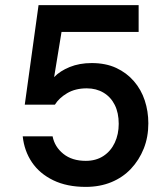

<svg xmlns="http://www.w3.org/2000/svg" viewBox="-20 -720 658 752"><path d="M316 12Q242 12 188.5 -14Q135 -40 105 -84.5Q75 -129 69 -186H186Q194 -145 228 -117.5Q262 -90 316 -90Q356 -90 385 -109Q414 -128 429.5 -161Q445 -194 445 -235Q445 -278 429.5 -309Q414 -340 385.5 -357Q357 -374 320 -374Q275 -374 243 -355Q211 -336 195 -310H77L131 -700H523V-595H221L192 -418Q215 -442 253 -457.5Q291 -473 339 -473Q394 -473 435 -454Q476 -435 504.5 -402Q533 -369 547 -326.5Q561 -284 561 -237Q561 -183 543 -138Q525 -93 493 -59Q461 -25 416 -6.5Q371 12 316 12Z"/></svg>

Font: DM Sans 10pt SemiBold
Style: Regular
Weight: 600
Version: Version 4.004;gftools[0.9.30]